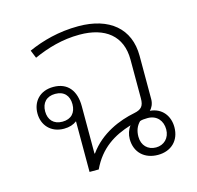

<svg xmlns="http://www.w3.org/2000/svg" viewBox="-87 -650 766 747"><g transform="rotate(-15 295.5 -277.0)"><path d="M550 -83C550 -128 523 -165 474 -169C483 -177 491 -193 491 -211V-386C491 -496 415 -559 290 -559C211 -559 143 -540 87 -515L100 -483C156 -508 217 -526 286 -526C389 -526 453 -477 453 -381V-225C453 -194 443 -182 413 -176C352 -164 274 -133 225 -64H223V-255C223 -317 193 -356 135 -356C80 -356 49 -319 49 -272C49 -225 81 -188 134 -188C156 -188 173 -194 186 -204V0H223C259 -77 318 -113 387 -134C376 -120 370 -101 370 -83C370 -29 407 5 461 5C514 5 550 -29 550 -83ZM135 -216C100 -216 80 -238 80 -272C80 -306 100 -328 135 -328C171 -328 190 -306 190 -272C190 -238 171 -216 135 -216ZM461 -25C428 -25 405 -48 405 -83C405 -108 413 -126 427 -140C434 -143 445 -144 458 -144C496 -144 517 -117 517 -83C517 -48 493 -25 461 -25Z"/></g></svg>

Font: Noto Sans Thai Looped ExtraLight
Style: Regular
Weight: 200
Designer: Sasikarn Vongin, Ben Mitchell
Foundry: The Fontpad Ltd
Version: Version 1.001